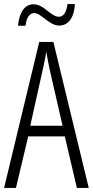

<svg xmlns="http://www.w3.org/2000/svg" viewBox="-20 -919 454 939"><path d="M68 -793H105C109 -834 126 -855 147 -855C183 -855 219 -794 270 -794C311 -794 343 -829 346 -899H310C305 -861 292 -837 268 -837C228 -837 196 -898 144 -898C99 -898 74 -856 68 -793ZM356 0H414L241 -714H172L0 0H58L118 -252H297ZM224 -574 286 -304H128L188 -574C196 -609 202 -637 206 -667C211 -637 217 -609 224 -574Z"/></svg>

Font: Noto Sans Devanagari ExtraCondensed Light
Style: Regular
Weight: 300
Width: 2
Designer: Jelle Bosma - Monotype Design Team
Foundry: Monotype Imaging Inc.
Version: Version 2.004